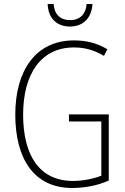

<svg xmlns="http://www.w3.org/2000/svg" viewBox="-20 -925 624 955"><path d="M440 -905H411C407 -856 379 -825 329 -825C278 -825 250 -855 247 -905H217C220 -832 264 -793 328 -793C394 -793 436 -836 440 -905ZM323 -356V-321H484V-51C445 -36 395 -25 343 -25C176 -25 95 -153 95 -355C95 -553 181 -689 348 -689C397 -689 446 -678 497 -647L514 -680C461 -712 407 -724 348 -724C156 -724 56 -572 56 -355C56 -138 147 10 339 10C400 10 466 -2 521 -27V-356Z"/></svg>

Font: Noto Sans Condensed ExtraLight
Style: Regular
Weight: 200
Width: 3
Designer: Monotype Design Team
Foundry: Monotype Imaging Inc.
Version: Version 2.013